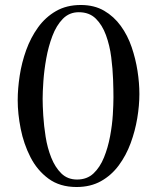

<svg xmlns="http://www.w3.org/2000/svg" viewBox="-20 -752 630 770"><path d="M435 -362Q435 -391 433.5 -433.5Q432 -476 426 -523Q420 -570 405 -611Q390 -652 364 -677.5Q338 -703 296 -703Q258 -703 232 -676.5Q206 -650 190 -607.5Q174 -565 165.5 -517.5Q157 -470 154 -426.5Q151 -383 151 -356Q151 -329 153.5 -288.5Q156 -248 163 -203.5Q170 -159 185.5 -120Q201 -81 226 -56.5Q251 -32 289 -32Q329 -32 355 -56.5Q381 -81 397 -120.5Q413 -160 421.5 -205.5Q430 -251 432.5 -292.5Q435 -334 435 -362ZM539 -375Q539 -329 530.5 -278Q522 -227 504 -178Q486 -129 456.5 -89Q427 -49 385 -25.5Q343 -2 287 -2Q220 -2 174.5 -35.5Q129 -69 102 -122Q75 -175 63 -235.5Q51 -296 51 -350Q51 -396 59 -448.5Q67 -501 85 -551Q103 -601 132.5 -642Q162 -683 204.5 -707.5Q247 -732 304 -732Q358 -732 397.5 -709Q437 -686 464.5 -648Q492 -610 508 -563Q524 -516 531.5 -467.5Q539 -419 539 -375Z"/></svg>

Font: Kaisei Tokumin
Style: Regular
Weight: 400
Designer: Font-Kai, 金井和夫
Foundry: KAZUO KANAI
Version: Version 5.003